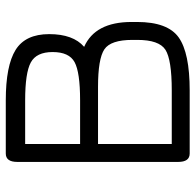

<svg xmlns="http://www.w3.org/2000/svg" viewBox="-26 -650 676 664"><g transform="rotate(-90 312.0 -318.0)"><path d="M84 -40V-596Q84 -636 113 -636H297Q417 -636 471.5 -602Q526 -568 526 -486Q526 -403 482 -365Q568 -327 568 -201V-182Q568 -76 514.5 -38Q461 0 331 0H113Q84 0 84 -40ZM146 -379H297Q394 -379 429 -398Q464 -417 464 -474Q464 -530 428 -549.5Q392 -569 297 -569H146ZM343 -317H146V-62H331Q438 -62 472 -84Q506 -106 506 -181V-198Q506 -273 473.5 -295Q441 -317 343 -317Z"/></g></svg>

Font: Jura Medium
Style: Regular
Weight: 500
Designer: Daniel Johnson, Alexei Vanyashin
Foundry: Daniel Johnson
Version: Version 5.103